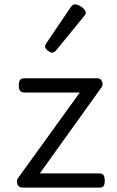

<svg xmlns="http://www.w3.org/2000/svg" viewBox="-20 -858 535 878"><path d="M85 0Q65 0 59.5 -16Q54 -32 62 -43L345 -435H91Q78 -435 72 -442.5Q66 -450 66 -468Q66 -486 72 -493Q78 -500 91 -500H425Q436 -500 442 -493Q448 -486 449 -476Q450 -466 443 -457L162 -65H435Q448 -65 453.5 -57Q459 -49 459 -30Q459 -14 453.5 -7Q448 0 435 0ZM219 -617Q210 -617 198 -627Q186 -637 186 -645Q186 -648 187 -651Q188 -654 191 -659L304 -826Q308 -832 313 -835Q318 -838 324 -838Q333 -838 344 -832Q355 -826 363.5 -817Q372 -808 372 -801Q372 -795 370 -791.5Q368 -788 362 -781L236 -627Q226 -617 219 -617Z"/></svg>

Font: Playwrite GB S Light
Style: Regular
Weight: 300
Designer: Veronika Burian, José Scaglione
Foundry: TypeTogether
Version: Version 1.002